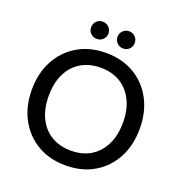

<svg xmlns="http://www.w3.org/2000/svg" viewBox="-155 -1016 1098 1162"><g transform="rotate(20 394.0 -435.5)"><path d="M394 12Q290 12 212 -34Q134 -80 90 -161.5Q46 -243 46 -350Q46 -457 90 -538.5Q134 -620 212 -666Q290 -712 394 -712Q498 -712 576 -666Q654 -620 697.5 -538.5Q741 -457 741 -350Q741 -243 697.5 -161.5Q654 -80 576 -34Q498 12 394 12ZM394 -83Q466 -83 519.5 -115Q573 -147 603 -207Q633 -267 633 -350Q633 -433 603 -493Q573 -553 519.5 -585Q466 -617 394 -617Q322 -617 268 -585Q214 -553 184.5 -493Q155 -433 155 -350Q155 -267 184.5 -207Q214 -147 268 -115Q322 -83 394 -83ZM480 -772Q457 -772 440.5 -788Q424 -804 424 -827Q424 -851 440.5 -867Q457 -883 480 -883Q503 -883 519 -867Q535 -851 535 -827Q535 -804 519 -788Q503 -772 480 -772ZM310 -772Q286 -772 270 -788Q254 -804 254 -827Q254 -851 270 -867Q286 -883 310 -883Q333 -883 349.5 -867Q366 -851 366 -827Q366 -804 349.5 -788Q333 -772 310 -772Z"/></g></svg>

Font: Firefly Display Medium
Style: Regular
Weight: 500
Designer: Colophon Foundry, Jonny Pinhorn
Foundry: Colophon Foundry
Version: Version 1.200; ttfautohint (v1.8.3)